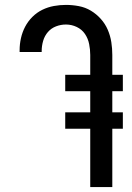

<svg xmlns="http://www.w3.org/2000/svg" viewBox="-20 -763 540 783"><path d="M348 0V-238H246V-305H348V-391H246V-458H348V-539Q348 -561 343.5 -583.5Q339 -606 326.5 -624.5Q314 -643 293 -653Q272 -663 249 -663Q228 -663 208.5 -655.5Q189 -648 175.5 -632.5Q162 -617 156 -596.5Q150 -576 150 -555V-551H60V-558Q60 -583 65.5 -607.5Q71 -632 82.5 -654Q94 -676 112 -694Q130 -712 152.5 -723Q175 -734 199.5 -738.5Q224 -743 249 -743Q275 -743 301.5 -738Q328 -733 350.5 -719.5Q373 -706 391 -686Q409 -666 419.5 -641.5Q430 -617 434 -591Q438 -565 438 -539V-458H481V-391H438V-305H481V-238H438V0Z"/></svg>

Font: Iosevka Medium
Style: Regular
Weight: 500
Monospace: yes
Designer: Belleve Invis
Foundry: Belleve Invis
Version: Version 32.5.0; ttfautohint (v1.8.4)